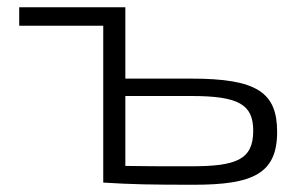

<svg xmlns="http://www.w3.org/2000/svg" viewBox="-20 -504 843 530"><path d="M326 -287V-484H33V-433H265V0C344 5 398 6 515 6C679 6 745 -25 745 -140C745 -249 689 -287 508 -287ZM508 -45C432 -45 368 -45 326 -46V-239H508C640 -239 679 -215 679 -143C679 -63 632 -45 508 -45Z"/></svg>

Font: Exo 2 Light Expanded
Style: Regular
Weight: 300
Width: 7
Designer: Natanael Gama
Version: Version 1.001;PS 001.001;hotconv 1.0.70;makeotf.lib2.5.58329